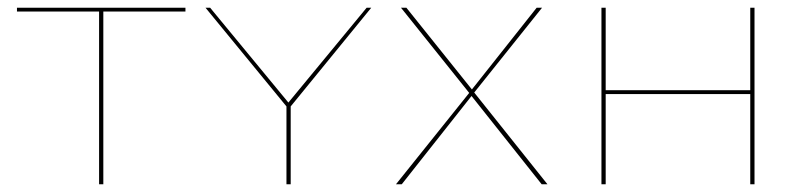

<svg xmlns="http://www.w3.org/2000/svg" viewBox="-20 -478 2082 498"><path d="M461 -448H248V0H237V-448H24V-458H461Z M734 -202V0H723V-202L513 -458H525L728 -212L931 -458H943Z M1197 -237 1020 -458H1034L1204 -246L1372 -458H1386L1210 -238L1400 0H1385L1203 -229L1022 0H1007Z M1937 -458V0H1926V-234H1551V0H1540V-458H1551V-244H1926V-458Z"/></svg>

Font: Ysabeau SC Hairline
Style: Regular
Weight: 100
Designer: Christian Thalmann (Catharsis Fonts)
Version: Version 0.003